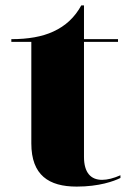

<svg xmlns="http://www.w3.org/2000/svg" viewBox="-20 -681 484 711"><path d="M264 10C347 10 402 -10 426 -22V-32C401 -21 378 -15 358 -15C316 -15 291 -42 291 -100V-526H417V-536H291V-661H281C257 -617 223 -585 177 -564C136 -545 84 -536 22 -536V-526H96V-150C96 -32 161 10 264 10Z"/></svg>

Font: Noto Serif Display Black
Style: Regular
Weight: 900
Designer: Monotype Design Team
Foundry: Monotype Imaging Inc.
Version: Version 2.009